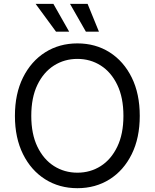

<svg xmlns="http://www.w3.org/2000/svg" viewBox="-20 -962 799 992"><path d="M379.9 10.3Q286.6 10.3 213.6 -35.6Q140.6 -81.5 98.9 -165.5Q57.1 -249.5 57.1 -363.3Q57.1 -477.5 98.9 -561.5Q140.6 -645.5 213.6 -691.7Q286.6 -737.8 379.9 -737.8Q473.6 -737.8 546.4 -691.7Q619.1 -645.5 660.6 -561.5Q702.1 -477.5 702.1 -363.3Q702.1 -249.5 660.6 -165.5Q619.1 -81.5 546.4 -35.6Q473.6 10.3 379.9 10.3ZM379.9 -69.8Q446.8 -69.8 500.5 -104Q554.2 -138.2 585.9 -203.9Q617.7 -269.5 617.7 -363.3Q617.7 -458 585.9 -523.7Q554.2 -589.4 500.5 -623.5Q446.8 -657.7 379.9 -657.7Q313 -657.7 259 -623.5Q205.1 -589.4 173.3 -523.7Q141.6 -458 141.6 -363.3Q141.6 -269.5 173.3 -203.9Q205.1 -138.2 259 -104Q313 -69.8 379.9 -69.8ZM423.8 -798.3 341.8 -941.9H432.6L491.2 -798.3ZM269.5 -798.3 164.1 -941.9H255.9L337.4 -798.3Z"/></svg>

Font: V-Inter
Style: Regular-375
Weight: 375
Designer: Rasmus Andersson
Foundry: rsms
Version: Version 4.000;git-4146feb